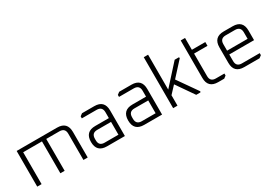

<svg xmlns="http://www.w3.org/2000/svg" viewBox="18 -1578 3404 2415"><g transform="rotate(-30 1720.0 -370.0)"><path d="M82 0V-518H669Q815 -518 815 -371V0H753V-381Q753 -463 671 -463H480V0H418V-463H145V0Z M1096 0Q948 0 948 -148Q948 -296 1096 -296H1293V-381Q1293 -463 1211 -463H997V-492L1031 -518H1209Q1355 -518 1355 -371V0ZM1011 -136Q1011 -55 1092 -55H1293V-241H1092Q1011 -241 1011 -159Z M1636 0Q1488 0 1488 -148Q1488 -296 1636 -296H1833V-381Q1833 -463 1751 -463H1537V-492L1571 -518H1749Q1895 -518 1895 -371V0ZM1551 -136Q1551 -55 1632 -55H1833V-241H1632Q1551 -241 1551 -159Z M2056 0V-740H2119V-233L2377 -518H2438L2444 -505L2257 -300L2458 -13L2452 0H2391L2215 -254L2119 -151V0Z M2564 -146V-690H2627V-518H2822V-463H2627V-136Q2627 -55 2708 -55H2832V-26L2798 0H2711Q2564 0 2564 -146Z M2942 -146V-371Q2942 -518 3089 -518H3219Q3365 -518 3365 -371V-232H3005V-136Q3005 -55 3086 -55H3345V-26L3311 0H3089Q2942 0 2942 -146ZM3005 -287H3303V-381Q3303 -463 3221 -463H3086Q3005 -463 3005 -381Z"/></g></svg>

Font: Oxanium Light
Style: Regular
Weight: 300
Designer: Severin Meyer
Version: Version 1.000